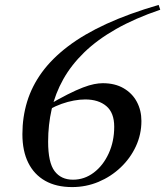

<svg xmlns="http://www.w3.org/2000/svg" viewBox="-20 -750 671 780"><path d="M624.5 -730 631 -710.5Q528 -675.5 451.5 -632Q375 -588.5 322.2 -537.2Q269.5 -486 237 -428Q204.5 -370 190 -306.5Q175.5 -243 175.5 -174.5Q175.5 -89.5 201.8 -54.8Q228 -20 276.5 -20Q323 -20 361 -48.8Q399 -77.5 421.5 -126.5Q444 -175.5 444 -235Q444 -292 412 -319Q380 -346 326 -346Q304.5 -346 280 -341.5Q255.5 -337 230.2 -328Q205 -319 181.5 -306L169 -319Q218 -348 254.2 -366.2Q290.5 -384.5 316.8 -394.5Q343 -404.5 362.2 -408.2Q381.5 -412 397.5 -412Q447 -412 482.2 -391.5Q517.5 -371 536 -336.2Q554.5 -301.5 554.5 -258.5Q554.5 -204 532 -155.5Q509.5 -107 470.2 -69.8Q431 -32.5 380.2 -11.2Q329.5 10 273 10Q208.5 10 163.5 -15.5Q118.5 -41 94.8 -88.8Q71 -136.5 71 -205Q71 -274 90.2 -337Q109.5 -400 150.2 -456Q191 -512 256 -561.5Q321 -611 412.5 -653Q504 -695 624.5 -730Z"/></svg>

Font: Newsreader 60pt Medium
Style: Italic
Weight: 500
Italic angle: -17°
Designer: Hugues Gentile
Foundry: Production Type
Version: Version 1.003